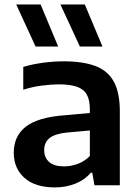

<svg xmlns="http://www.w3.org/2000/svg" viewBox="-20 -828 620 858"><path d="M225.5 9.5Q137 9.5 89.2 -33.2Q41.5 -76 41.5 -145.5Q41.5 -220 95.5 -262Q149.5 -304 269.5 -313L409 -325.5L421.5 -248.5L282 -236Q225.5 -230.5 201.5 -211Q177.5 -191.5 177.5 -157.5Q177.5 -123.5 199.8 -104Q222 -84.5 266.5 -84.5Q297 -84.5 327 -95.5Q357 -106.5 381.5 -130.5V-339.5Q381.5 -382.5 367 -406.8Q352.5 -431 321.8 -441Q291 -451 242 -451Q209 -451 166.5 -445.5Q124 -440 84 -427V-529Q125.5 -541.5 174 -547.8Q222.5 -554 264 -554Q350 -554 405.8 -533.2Q461.5 -512.5 488.5 -463.5Q515.5 -414.5 515.5 -330V0H402L392.5 -56H385.5Q358 -23.5 316 -7Q274 9.5 225.5 9.5ZM337 -620 250 -808H359L438 -620ZM139 -620 52.5 -808H161.5L240 -620Z"/></svg>

Font: Encode Sans SemiExpanded SemiBold
Style: Regular
Weight: 600
Width: 6
Designer: Multiple Designers
Foundry: Impallari Type
Version: Version 3.002